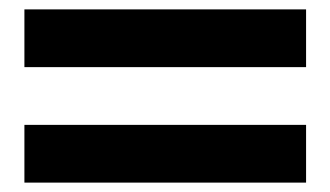

<svg xmlns="http://www.w3.org/2000/svg" viewBox="-20 -510 704 409"><path d="M32 -490H632V-367H32ZM32 -244H632V-121H32Z"/></svg>

Font: Martel Sans Black
Style: Regular
Weight: 900
Designer: Dan Reynolds and Mathieu Réguer
Foundry: Dan Reynolds and Mathieu Réguer
Version: Version 1.002; ttfautohint (v1.1) -l 5 -r 5 -G 72 -x 0 -D la